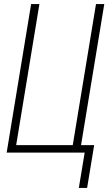

<svg xmlns="http://www.w3.org/2000/svg" viewBox="-20 -755 540 950"><path d="M370 175 399 0H13L134 -735H175L60 -37H340L455 -735H496L381 -37H446L411 175Z"/></svg>

Font: Iosevka Curly Extralight
Style: Italic
Weight: 200
Italic angle: -9°
Monospace: yes
Designer: Belleve Invis
Foundry: Belleve Invis
Version: Version 22.1.2; ttfautohint (v1.8.4)